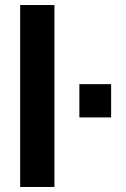

<svg xmlns="http://www.w3.org/2000/svg" viewBox="-20 -742 501 762"><path d="M60 0H196V-722H60ZM421 -276V-408H295V-276Z"/></svg>

Font: Perun
Style: Bold
Weight: 700
Foundry: Copyright (c) Stefan Peev, Context Ltd, 2016
Version: Version 1.089